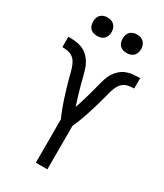

<svg xmlns="http://www.w3.org/2000/svg" viewBox="-231 -1037 962 1126"><g transform="rotate(30 250.0 -474.0)"><path d="M211 0V-294Q203 -311 196 -328.5Q189 -346 182.5 -364Q176 -382 170 -400Q164 -418 158.5 -436Q153 -454 147.5 -472.5Q142 -491 137 -509Q132 -527 127.5 -545.5Q123 -564 117.5 -582Q112 -600 103 -617.5Q94 -635 79 -646.5Q64 -658 45 -661.5Q26 -665 7 -665V-735Q30 -735 53.5 -733Q77 -731 98.5 -722.5Q120 -714 137.5 -698.5Q155 -683 167 -663.5Q179 -644 186 -622Q193 -600 198.5 -577.5Q204 -555 210 -532.5Q216 -510 222.5 -488Q229 -466 235.5 -444Q242 -422 250 -400Q258 -422 264.5 -444Q271 -466 277.5 -488Q284 -510 290 -532.5Q296 -555 301.5 -577.5Q307 -600 314 -622Q321 -644 333 -663.5Q345 -683 362.5 -698.5Q380 -714 401.5 -722.5Q423 -731 446.5 -733Q470 -735 493 -735V-665Q474 -665 455 -661.5Q436 -658 421 -646.5Q406 -635 397 -617.5Q388 -600 382.5 -582Q377 -564 372.5 -545.5Q368 -527 363 -509Q358 -491 352.5 -472.5Q347 -454 341.5 -436Q336 -418 330 -400Q324 -382 317.5 -364Q311 -346 304 -328.5Q297 -311 289 -294V0ZM350 -823Q337 -823 325 -826.5Q313 -830 304 -839Q295 -848 291.5 -860Q288 -872 288 -885Q288 -898 291.5 -910Q295 -922 304 -931Q313 -940 325 -944Q337 -948 350 -948Q363 -948 375 -944Q387 -940 396 -931Q405 -922 409 -910Q413 -898 413 -885Q413 -872 409 -860Q405 -848 396 -839Q387 -830 375 -826.5Q363 -823 350 -823ZM150 -823Q137 -823 125 -826.5Q113 -830 104 -839Q95 -848 91.5 -860Q88 -872 88 -885Q88 -898 91.5 -910Q95 -922 104 -931Q113 -940 125 -944Q137 -948 150 -948Q163 -948 175 -944Q187 -940 196 -931Q205 -922 209 -910Q213 -898 213 -885Q213 -872 209 -860Q205 -848 196 -839Q187 -830 175 -826.5Q163 -823 150 -823Z"/></g></svg>

Font: Iosevka Term SS14
Style: Regular
Weight: 400
Monospace: yes
Designer: Belleve Invis
Foundry: Belleve Invis
Version: Version 24.1.1; ttfautohint (v1.8.4)